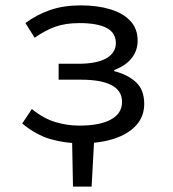

<svg xmlns="http://www.w3.org/2000/svg" viewBox="-20 -518 640 710"><path d="M249.9 172 246.4 -10H328.7L318.8 172ZM279.9 12Q220.8 12 167.1 -3.4Q113.5 -18.9 62.2 -61.3L97.9 -114.9Q140.2 -80.1 184.1 -66.8Q228.1 -53.5 273 -53.5Q349.2 -53.5 390.3 -76.1Q431.3 -98.7 431.3 -141.1Q431.3 -182.6 392.5 -203Q353.8 -223.3 281.1 -223.3H196.8V-282.2H269.3Q338.5 -282.2 373.5 -302.6Q408.4 -322.9 408.4 -358.6Q408.4 -396.5 374.5 -414.5Q340.5 -432.6 274.1 -432.6Q221.8 -432.6 184.3 -419.1Q146.7 -405.7 108.2 -378.4L74 -432.8Q116.3 -464 165.7 -481.1Q215.1 -498.1 278.5 -498.1Q340.4 -498.1 387.7 -483.7Q435.1 -469.4 462.1 -440.5Q489 -411.7 489 -367.3Q489 -331.7 467.4 -303.6Q445.8 -275.5 402.3 -258.9V-254.9Q451.3 -242.6 482.3 -214.5Q513.3 -186.4 513.3 -133.9Q513.3 -87.6 484 -55Q454.6 -22.4 402.3 -5.2Q349.9 12 279.9 12Z"/></svg>

Font: Source Code Pro ExtraLight
Style: Regular
Weight: 200
Monospace: yes
Designer: Paul D. Hunt, Teo Tuominen
Foundry: Adobe
Version: Version 1.026;hotconv 1.1.0;makeotfexe 2.6.0